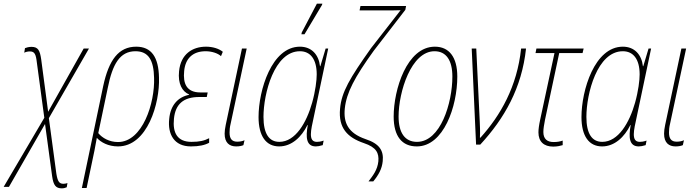

<svg xmlns="http://www.w3.org/2000/svg" viewBox="-59 -793 3829 1053"><path d="M-39 232H-10L188 -113L227 174C234 223 247 240 280 240C292 240 299 237 307 234L311 211C304 213 298 215 289 215C265 215 257 201 250 159L209 -145L429 -527H400L205 -180L167 -467C160 -515 151 -536 114 -536C99 -536 85 -532 78 -529L74 -504C82 -508 92 -511 105 -511C131 -511 138 -495 143 -451L184 -147Z M507 -321 390 238H416L459 33C464 9 468 -13 472 -37C495 -12 535 10 588 10C750 10 818 -228 813 -367C811 -479 772 -537 688 -537C592 -537 538 -465 507 -321ZM588 -14C541 -14 502 -36 480 -63L532 -311C558 -441 598 -512 684 -512C756 -512 784 -462 786 -366C791 -229 723 -14 588 -14Z M988 10C1033 10 1064 3 1088 -10V-35C1061 -21 1035 -15 991 -15C914 -15 887 -64 895 -142C903 -222 947 -261 1034 -261H1075L1080 -286H1040C964 -286 944 -335 951 -403C957 -470 996 -512 1069 -512C1102 -512 1136 -501 1153 -485L1163 -509C1141 -527 1106 -537 1071 -537C997 -537 932 -497 923 -402C916 -334 940 -291 978 -275V-273C918 -261 876 -217 869 -141C860 -58 895 10 988 10Z M1236 10C1254 10 1267 7 1276 3L1282 -24C1270 -18 1255 -16 1242 -16C1213 -16 1200 -32 1200 -66C1200 -79 1201 -95 1206 -115L1294 -527H1268L1179 -108C1175 -89 1173 -73 1173 -60C1173 -9 1200 10 1236 10Z M1594 -605H1611L1707 -766L1709 -773H1679L1596 -615ZM1472 10C1541 10 1595 -42 1627 -107H1629C1617 -41 1620 10 1673 10C1683 10 1695 8 1711 3L1716 -22C1699 -16 1688 -15 1679 -15C1654 -15 1646 -31 1646 -57C1646 -81 1654 -115 1662 -152L1741 -527H1727L1698 -430H1696C1689 -493 1650 -537 1586 -537C1431 -537 1359 -298 1359 -151C1359 -47 1400 10 1472 10ZM1473 -15C1417 -15 1386 -59 1386 -152C1386 -279 1445 -512 1586 -512C1642 -512 1678 -470 1678 -385C1678 -353 1671 -294 1653 -230C1622 -120 1561 -15 1473 -15Z M1962 202H1988C2017 167 2036 133 2040 91C2046 33 2022 -5 1946 -30C1850 -63 1824 -120 1832 -198C1841 -284 1885 -368 1991 -515L2164 -739L2168 -760H1918L1913 -736H2064C2085 -736 2112 -736 2138 -737L1976 -529C1859 -364 1814 -288 1806 -197C1796 -91 1846 -39 1937 -8C2006 15 2020 47 2016 92C2011 139 1987 169 1962 202Z M2227 10C2374 10 2449 -209 2449 -373C2449 -480 2404 -537 2326 -537C2172 -537 2100 -301 2100 -154C2100 -45 2146 10 2227 10ZM2228 -15C2162 -15 2127 -64 2127 -154C2127 -289 2196 -512 2324 -512C2389 -512 2422 -461 2422 -373C2422 -228 2357 -15 2228 -15Z M2552 0H2575C2707 -143 2803 -310 2826 -527H2799C2777 -318 2686 -160 2576 -38H2573C2575 -67 2573 -111 2572 -129L2553 -527H2528Z M2975 11C2997 11 3013 7 3027 3V-22C3013 -17 2998 -14 2977 -14C2941 -14 2921 -32 2921 -69C2921 -89 2925 -108 2930 -136L3008 -502H3136L3142 -527H2883L2878 -502H2982L2904 -139C2897 -107 2894 -84 2894 -67C2894 -16 2924 11 2975 11Z M3243 10C3312 10 3366 -42 3398 -107H3400C3388 -41 3391 10 3444 10C3454 10 3466 8 3482 3L3487 -22C3470 -16 3459 -15 3450 -15C3425 -15 3417 -31 3417 -57C3417 -81 3425 -115 3433 -152L3512 -527H3498L3469 -430H3467C3460 -493 3421 -537 3357 -537C3202 -537 3130 -298 3130 -151C3130 -47 3171 10 3243 10ZM3244 -15C3188 -15 3157 -59 3157 -152C3157 -279 3216 -512 3357 -512C3413 -512 3449 -470 3449 -385C3449 -353 3442 -294 3424 -230C3393 -120 3332 -15 3244 -15Z M3646 10C3664 10 3677 7 3686 3L3692 -24C3680 -18 3665 -16 3652 -16C3623 -16 3610 -32 3610 -66C3610 -79 3611 -95 3616 -115L3704 -527H3678L3589 -108C3585 -89 3583 -73 3583 -60C3583 -9 3610 10 3646 10Z"/></svg>

Font: Noto Sans Condensed Thin
Style: Italic
Weight: 100
Width: 3
Italic angle: -12°
Designer: Monotype Design Team
Foundry: Monotype Imaging Inc.
Version: Version 2.013